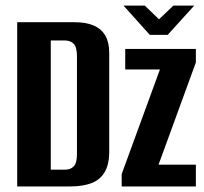

<svg xmlns="http://www.w3.org/2000/svg" viewBox="-20 -671 735 691"><path d="M41.9 0V-591H249.4Q290.8 -591 318.2 -578.8Q345.5 -566.6 359.3 -542.3Q373.1 -518.1 373.1 -481.1V-126.6Q373.1 -78 355.9 -50.2Q338.7 -22.4 307.4 -11.2Q276.2 0 232.7 0ZM162.7 -60.3H214Q233.7 -60.3 245.4 -72.2Q257 -84.1 257 -117V-468.2Q257 -501.1 245.4 -513.2Q233.7 -525.3 214 -525.3H162.7ZM417.9 0V-44.4L555.6 -421.1H430.7V-495H684.9V-446.2L550.6 -78.3H684.9V0ZM519.1 -545.6 424.5 -650.8H501.1L552.2 -601.5L604 -650.8H678.9L583.6 -545.6Z"/></svg>

Font: Alumni Sans SC Thin
Style: Regular
Weight: 100
Designer: Robert E. Leuschke
Foundry: Robert E. Leuschke
Version: Version 1.018